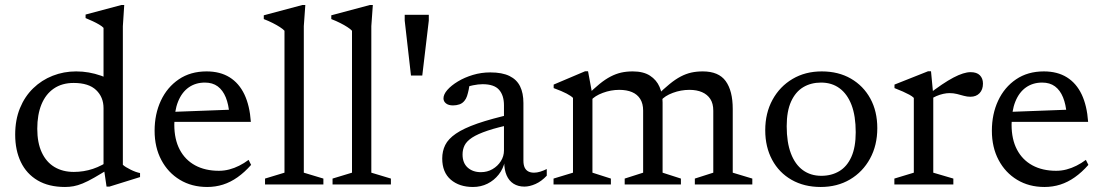

<svg xmlns="http://www.w3.org/2000/svg" viewBox="-20 -735 4394 765"><path d="M392.5 -304Q392.5 -348 363 -376.2Q333.5 -404.5 273.5 -404.5Q227 -404.5 194.5 -382.2Q162 -360 145.2 -319Q128.5 -278 128.5 -222Q128.5 -166 146.5 -127.5Q164.5 -89 197.2 -69.5Q230 -50 274 -50Q313.5 -50 350.2 -62.2Q387 -74.5 422.5 -100V-67.5Q383 -43 356 -27.5Q329 -12 309.2 -4Q289.5 4 273 7Q256.5 10 239 10Q174.5 10 130 -16.2Q85.5 -42.5 63 -89.5Q40.5 -136.5 40.5 -198.5Q40.5 -257.5 59.5 -304Q78.5 -350.5 112.2 -383.2Q146 -416 190 -433.2Q234 -450.5 283.5 -450.5Q309.5 -450.5 333.8 -446.2Q358 -442 383.2 -433.2Q408.5 -424.5 437 -409.5L392.5 -381.5V-624Q386.5 -630.5 375 -637.2Q363.5 -644 349.5 -650.5Q335.5 -657 321 -663V-677L463.5 -715H475L469.5 -630.5V-78.5Q474 -74 482.2 -69Q490.5 -64 500.5 -59Q510.5 -54 520.2 -50.5Q530 -47 538 -45.5V-29.5L416 8.5H404.5L392.5 -73.5Z M803 -450.5Q857 -450.5 894.8 -427Q932.5 -403.5 953.8 -358.8Q975 -314 979.5 -249.5H660L660.5 -289L927 -299L894 -279.5Q891 -319 879.5 -347.2Q868 -375.5 847.5 -390.8Q827 -406 796.5 -406Q759.5 -406 732 -386.8Q704.5 -367.5 689.5 -330.2Q674.5 -293 674.5 -238Q674.5 -180 696 -139Q717.5 -98 757.5 -76.2Q797.5 -54.5 852 -54.5Q873.5 -54.5 893.5 -59.8Q913.5 -65 933 -74.8Q952.5 -84.5 970.5 -98L980.5 -78Q954.5 -48.5 926.5 -28.8Q898.5 -9 868.5 0.5Q838.5 10 805.5 10Q744 10 696.8 -18.5Q649.5 -47 622.8 -97.5Q596 -148 596 -214Q596 -280.5 621 -334Q646 -387.5 692.5 -419Q739 -450.5 803 -450.5Z M1190.5 -47 1268.5 -23.5V0H1036V-23.5L1113.5 -47V-612.5Q1107 -619.5 1095 -627.2Q1083 -635 1066.8 -643.2Q1050.5 -651.5 1031 -659V-674L1184.5 -715H1196.5L1190.5 -631Z M1459.5 -47 1537.5 -23.5V0H1305V-23.5L1382.5 -47V-612.5Q1376 -619.5 1364 -627.2Q1352 -635 1335.8 -643.2Q1319.5 -651.5 1300 -659V-674L1453.5 -715H1465.5L1459.5 -631Z M1617.5 -434 1592.5 -653V-676H1688.5V-653L1662.5 -434Z M2023.5 -281.5 2026 -241Q1963 -228 1923 -214.5Q1883 -201 1861.2 -186.8Q1839.5 -172.5 1831.2 -156Q1823 -139.5 1823 -119.5Q1823 -85.5 1843.5 -67.2Q1864 -49 1896 -49Q1921.5 -49 1942.2 -61Q1963 -73 1975.5 -92.8Q1988 -112.5 1988 -135.5V-315.5Q1988 -355 1968.5 -377.2Q1949 -399.5 1903 -399.5Q1885.5 -399.5 1864.8 -395.2Q1844 -391 1825 -382L1852.5 -407.5Q1850.5 -392 1847.5 -377.8Q1844.5 -363.5 1840.8 -352.2Q1837 -341 1831 -334Q1823 -323.5 1810.8 -319.2Q1798.5 -315 1785 -315Q1767 -315 1757 -323Q1747 -331 1747 -343Q1747 -359 1762.5 -376.8Q1778 -394.5 1804.5 -410.5Q1831 -426.5 1864.2 -436.5Q1897.5 -446.5 1933.5 -446.5Q1981 -446.5 2010 -432.2Q2039 -418 2052.2 -391Q2065.5 -364 2065.5 -324.5V-95Q2065.5 -78.5 2070.2 -68Q2075 -57.5 2084.5 -52.2Q2094 -47 2108 -47Q2119.5 -47 2132.5 -51Q2145.5 -55 2158.5 -61.5V-35Q2137.5 -12.5 2113.8 -2Q2090 8.5 2069.5 8.5Q2044.5 8.5 2026.2 -3Q2008 -14.5 1998.5 -36.5Q1989 -58.5 1989 -90L1992 -94Q1985.5 -63 1967.2 -39.8Q1949 -16.5 1922.5 -3.2Q1896 10 1864.5 10Q1810 10 1776 -19.2Q1742 -48.5 1742 -103.5Q1742 -133 1754 -157.2Q1766 -181.5 1796.5 -202.5Q1827 -223.5 1882.2 -242.8Q1937.5 -262 2023.5 -281.5Z M2340.5 -356.5V-47L2414 -23.5V0H2185.5V-23.5L2263 -47V-345Q2255 -353 2237.5 -362.2Q2220 -371.5 2186 -384V-398L2311 -451H2323ZM2620 -326.5V-47L2693 -23.5V0H2469V-23.5L2542.5 -47V-294.5Q2542.5 -322 2531 -340.5Q2519.5 -359 2498.2 -368Q2477 -377 2447.5 -377Q2414 -377 2381.8 -365Q2349.5 -353 2334.5 -335L2318 -354Q2346 -382 2368.8 -400.5Q2391.5 -419 2412.8 -430Q2434 -441 2455.2 -445.8Q2476.5 -450.5 2501 -450.5Q2543.5 -450.5 2569.8 -433.5Q2596 -416.5 2608 -388.5Q2620 -360.5 2620 -326.5ZM2899.5 -301V-47L2977.5 -23.5V0H2748.5V-23.5L2822 -47V-294Q2822 -322.5 2810.2 -340.5Q2798.5 -358.5 2777.2 -367.8Q2756 -377 2727 -377Q2693 -377 2660.8 -365Q2628.5 -353 2613.5 -334.5L2597 -354Q2625 -381.5 2648 -400.2Q2671 -419 2692 -430Q2713 -441 2734.2 -445.8Q2755.5 -450.5 2780 -450.5Q2843.5 -450.5 2871.5 -411.8Q2899.5 -373 2899.5 -301Z M3252.5 -34.5Q3293 -34.5 3324 -53Q3355 -71.5 3372.2 -110Q3389.5 -148.5 3389.5 -208Q3389.5 -273 3372.8 -316.8Q3356 -360.5 3325.2 -383.2Q3294.5 -406 3251.5 -406Q3211 -406 3180.2 -387.5Q3149.5 -369 3132 -330.5Q3114.5 -292 3114.5 -232Q3114.5 -168 3131.2 -123.8Q3148 -79.5 3179 -57Q3210 -34.5 3252.5 -34.5ZM3250 10Q3184 10 3134 -18.5Q3084 -47 3056.5 -98.2Q3029 -149.5 3029 -216Q3029 -284.5 3058 -337.5Q3087 -390.5 3137.8 -420.5Q3188.5 -450.5 3254 -450.5Q3320.5 -450.5 3370.2 -421.8Q3420 -393 3447.8 -342.2Q3475.5 -291.5 3475.5 -224.5Q3475.5 -156 3446.5 -103Q3417.5 -50 3366.8 -20Q3316 10 3250 10Z M3847 -447.5Q3872 -447.5 3884.2 -435Q3896.5 -422.5 3896.5 -402Q3896.5 -378 3883 -363.8Q3869.5 -349.5 3846.5 -349.5Q3833.5 -349.5 3820.2 -353.2Q3807 -357 3793 -360.5Q3779 -364 3763 -364Q3751.5 -364 3738 -361Q3724.5 -358 3711 -352.2Q3697.5 -346.5 3687 -338.5L3675 -356Q3707 -380.5 3732.5 -397.8Q3758 -415 3779 -426Q3800 -437 3816.8 -442.2Q3833.5 -447.5 3847 -447.5ZM3698.5 -356.5V-47L3778.5 -23.5V0H3543.5V-23.5L3621 -47V-345Q3614.5 -351.5 3603.5 -357.5Q3592.5 -363.5 3577.5 -370.2Q3562.5 -377 3544 -384V-398L3677.5 -451H3689.5Z M4139 -450.5Q4193 -450.5 4230.8 -427Q4268.5 -403.5 4289.8 -358.8Q4311 -314 4315.5 -249.5H3996L3996.5 -289L4263 -299L4230 -279.5Q4227 -319 4215.5 -347.2Q4204 -375.5 4183.5 -390.8Q4163 -406 4132.5 -406Q4095.5 -406 4068 -386.8Q4040.5 -367.5 4025.5 -330.2Q4010.5 -293 4010.5 -238Q4010.5 -180 4032 -139Q4053.5 -98 4093.5 -76.2Q4133.5 -54.5 4188 -54.5Q4209.5 -54.5 4229.5 -59.8Q4249.5 -65 4269 -74.8Q4288.5 -84.5 4306.5 -98L4316.5 -78Q4290.5 -48.5 4262.5 -28.8Q4234.5 -9 4204.5 0.5Q4174.5 10 4141.5 10Q4080 10 4032.8 -18.5Q3985.5 -47 3958.8 -97.5Q3932 -148 3932 -214Q3932 -280.5 3957 -334Q3982 -387.5 4028.5 -419Q4075 -450.5 4139 -450.5Z"/></svg>

Font: Newsreader 16pt 16pt
Style: Regular
Weight: 400
Version: Version 1.003